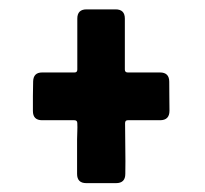

<svg xmlns="http://www.w3.org/2000/svg" viewBox="-20 -450 444 416"><path d="M51.3 -209.5Q51.3 -225.6 51.3 -241.5Q51.3 -257.3 51.8 -273.4Q52.2 -293 71.3 -293H141.6Q147.5 -293 147.5 -299.3V-409.7Q147.5 -429.7 167.5 -429.7H230.5Q250.5 -429.7 250.5 -409.7V-299.3Q250.5 -293 256.8 -293H326.7Q346.7 -293 346.7 -272.9Q346.7 -257.3 346.9 -241.5Q347.2 -225.6 347.2 -210Q347.2 -189.5 326.7 -189.5H256.8Q251 -189.5 251 -183.1Q251 -155.8 251.5 -128.2Q252 -100.6 251.5 -73.2Q251.5 -53.2 231.4 -53.2H167Q147 -53.2 147 -73.2V-147.9Q147 -156.7 147.5 -165.5Q147.9 -174.3 147.5 -183.1Q147.5 -189.5 141.1 -189.5H71.3Q51.3 -189.5 51.3 -209.5Z"/></svg>

Font: Belanosima
Style: Regular
Weight: 400
Designer: The DocRepair Project, Santiago Orozco
Foundry: Google
Version: Version 2.000